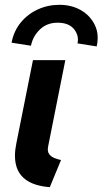

<svg xmlns="http://www.w3.org/2000/svg" viewBox="-20 -774 428 802"><path d="M188 7.8Q127 2.9 92.5 -20Q58.1 -43 47.6 -82.3Q37.1 -121.6 48.3 -175.3L117.7 -522.9H252.9L181.2 -163.1Q176.8 -141.6 185.5 -130.1Q194.3 -118.7 208.7 -113.3Q223.1 -107.9 234.9 -105.5ZM383.8 -580.1 303.7 -592.8Q311 -625 289.3 -652.1Q267.6 -679.2 220.2 -679.2Q176.3 -679.2 146.7 -650.9Q117.2 -622.6 109.4 -583L28.3 -595.7Q37.6 -644.5 66.7 -679.9Q95.7 -715.3 137.9 -734.6Q180.2 -753.9 228 -753.9Q279.8 -753.9 318.8 -731Q357.9 -708 376.5 -668.7Q395 -629.4 383.8 -580.1Z"/></svg>

Font: Reddit Sans
Style: Bold Italic
Weight: 700
Italic angle: -11.25°
Designer: Stephen Hutchings
Version: Version 1.013